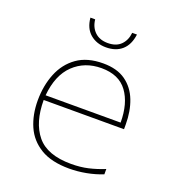

<svg xmlns="http://www.w3.org/2000/svg" viewBox="-134 -834 867 950"><g transform="rotate(20 300.0 -359.0)"><path d="M336 10Q242 10 184.5 -25Q127 -60 101 -119.5Q75 -179 75 -254Q75 -332 101 -396.5Q127 -461 180.5 -499Q234 -537 318 -537Q391 -537 436.5 -504.5Q482 -472 503.5 -416.5Q525 -361 525 -291V-266H102Q102 -148 156.5 -81.5Q211 -15 337 -15Q386 -15 427 -24.5Q468 -34 510 -51V-23Q470 -7 425 1.5Q380 10 336 10ZM498 -291Q498 -392 454 -452Q410 -512 318 -512Q230 -512 171.5 -456Q113 -400 103 -291ZM302 -616Q252 -616 218.5 -644.5Q185 -673 180 -728H205Q209 -688 234.5 -663.5Q260 -639 303 -639Q347 -639 371.5 -663.5Q396 -688 400 -728H425Q418 -673 386 -644.5Q354 -616 302 -616Z"/></g></svg>

Font: Noto Sans Mono Thin
Style: Regular
Weight: 100
Designer: Monotype Design Team
Foundry: Monotype Imaging Inc.
Version: Version 2.014